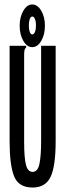

<svg xmlns="http://www.w3.org/2000/svg" viewBox="-20 -828 290 859"><path d="M126 11Q63 11 43 -39.5Q23 -90 23 -195V-623H97V-616Q91 -610 89.5 -603Q88 -596 88 -579V-194Q88 -123 96 -91Q104 -59 126 -59Q149 -59 156.5 -95Q164 -131 164 -197V-623H229V-198Q229 -83 206 -36Q183 11 126 11ZM124 -617Q101 -617 84.5 -645Q68 -673 68 -713Q68 -752 84.5 -780Q101 -808 124 -808Q148 -808 164.5 -780Q181 -752 181 -713Q181 -673 164.5 -645Q148 -617 124 -617ZM125 -674Q132 -674 136.5 -685.5Q141 -697 141 -714Q141 -731 136.5 -742.5Q132 -754 125 -754Q117 -754 113 -742.5Q109 -731 109 -714Q109 -697 113 -685.5Q117 -674 125 -674Z"/></svg>

Font: Inconsolata UltraCondensed SemiBold
Style: Regular
Weight: 600
Width: 1
Monospace: yes
Designer: Raph Levien, Cyreal, Brenton Simpson
Foundry: Raph Levien, Cyreal, Google
Version: Version 3.001; ttfautohint (v1.8.2.53-6de2)